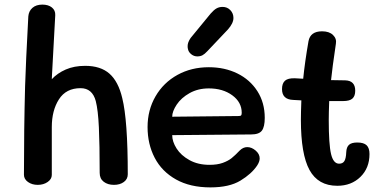

<svg xmlns="http://www.w3.org/2000/svg" viewBox="-20 -806 1662 834"><path d="M535 -49Q535 -28 518 -15.5Q501 -3 475 -3Q448 -3 430.5 -16.5Q413 -30 413 -55Q413 -178 409.5 -253Q406 -328 396 -367Q381 -423 330 -423Q267 -423 236 -374.5Q205 -326 205 -254V-46Q205 -28 187 -15.5Q169 -3 144 -3Q119 -3 101.5 -15.5Q84 -28 84 -47Q84 -244 89 -432Q93 -551 101 -696L103 -735Q105 -758 121 -772Q137 -786 164 -786Q190 -786 205.5 -773.5Q221 -761 220 -740L206 -483L205 -462Q229 -488 265.5 -504Q302 -520 350 -520Q417 -520 455.5 -486Q494 -452 511 -380Q535 -284 535 -49Z M621 -254Q621 -328 655.5 -387.5Q690 -447 750.5 -480.5Q811 -514 887 -514Q956 -514 1011 -487Q1066 -460 1098 -410Q1130 -360 1130 -294Q1130 -255 1117.5 -238.5Q1105 -222 1071 -222L728 -219Q728 -191 747 -161Q766 -131 803 -110.5Q840 -90 890 -90Q924 -90 947.5 -98.5Q971 -107 986 -119Q1001 -131 1021 -152Q1036 -167 1054 -167Q1073 -167 1090.5 -152Q1108 -137 1108 -118Q1108 -104 1097 -87Q1073 -51 1024.5 -21.5Q976 8 894 8Q806 8 744.5 -26.5Q683 -61 652 -120.5Q621 -180 621 -254ZM1017 -302Q1025 -302 1027.5 -305Q1030 -308 1030 -316Q1030 -362 989 -392Q948 -422 887 -422Q840 -422 803.5 -401.5Q767 -381 747.5 -351.5Q728 -322 728 -299ZM796 -595Q795 -598 795 -606Q795 -622 808 -641L895 -747Q909 -763 920.5 -769.5Q932 -776 947 -776Q967 -776 980.5 -762Q994 -748 994 -728Q994 -705 970 -678L881 -584Q869 -571 859.5 -566Q850 -561 837 -561Q822 -561 810 -571Q798 -581 796 -595Z M1585 -137Q1585 -76 1545.5 -37.5Q1506 1 1445 1Q1362 1 1324.5 -67.5Q1287 -136 1287 -285Q1287 -316 1289 -370L1253 -372Q1205 -374 1205 -419Q1205 -444 1218 -455.5Q1231 -467 1261 -466L1297 -464Q1304 -535 1320 -627Q1328 -670 1379 -670Q1410 -670 1426.5 -654Q1443 -638 1439 -616Q1423 -508 1418 -458L1479 -457Q1523 -456 1523 -412Q1523 -389 1511 -378Q1499 -367 1470 -367H1410Q1408 -315 1408 -285Q1408 -179 1418 -137Q1428 -95 1453 -95Q1469 -95 1476 -106.5Q1483 -118 1484 -145Q1485 -167 1496 -177Q1507 -187 1532 -187Q1560 -187 1572.5 -175Q1585 -163 1585 -137Z"/></svg>

Font: Mali SemiBold
Style: Regular
Weight: 600
Designer: Kitiyaporn Chalermlarp | Katatrad Aksorn Co.,Ltd.
Foundry: Cadson Demak Co.,Ltd.
Version: Version 1.000; ttfautohint (v1.6)